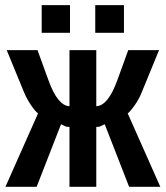

<svg xmlns="http://www.w3.org/2000/svg" viewBox="-20 -722 640 742"><path d="M248.5 -231.4Q235.8 -231.4 229.2 -235.4Q222.7 -239.3 215.8 -241.7L121.6 0H1L127 -283.7Q115.2 -292.5 98.9 -317.1Q82.5 -341.8 72.3 -366.7L5.9 -528.3H125L167 -412.6Q202.6 -313.5 248.5 -311.5V-528.3H352.1V-311.5Q397.9 -313.5 433.6 -412.6L475.6 -528.3H594.7L528.3 -366.7Q518.1 -340.3 501 -315.9Q483.9 -291.5 473.6 -283.7L599.6 0H479L384.8 -241.7Q377.9 -239.3 371.3 -235.4Q364.7 -231.4 352.1 -231.4V0H248.5ZM348.1 -595.2V-702.1H459V-595.2ZM141.1 -595.2V-702.1H250.5V-595.2Z"/></svg>

Font: Liberation Mono
Style: Bold
Weight: 700
Monospace: yes
Designer: Steve Matteson
Foundry: Ascender Corporation
Version: Version 2.1.5